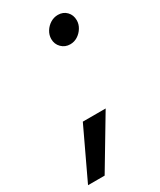

<svg xmlns="http://www.w3.org/2000/svg" viewBox="-231 -580 653 784"><g transform="rotate(-30 96.0 -188.0)"><path d="M167.6 -390.7Q143.3 -390.7 126.8 -407.2Q110.3 -423.7 110.3 -447.8Q110.3 -466.9 120.5 -483.4Q130.7 -500 147.2 -510.2Q163.7 -520.3 182.9 -520.3Q207.3 -520.3 223.2 -504Q239 -487.7 239 -462.7Q239 -444.3 228.8 -427.7Q218.6 -411.1 202.6 -400.9Q186.7 -390.7 167.6 -390.7ZM-58 143.7 53.3 -91.7H161L20.3 143.7Z"/></g></svg>

Font: Red Hat Display VF
Style: Italic
Weight: 300
Italic angle: -12°
Designer: Pentagram, MCKL
Foundry: Pentagram, MCKL
Version: Version 1.010